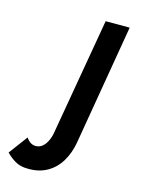

<svg xmlns="http://www.w3.org/2000/svg" viewBox="-237 -522 596 810"><g transform="rotate(15 61.0 -117.0)"><path d="M-69 99 -130 181Q-114 198 -91 212Q-68 226 -34 226Q14 227 50 206.5Q86 186 108 149Q130 112 138 65L227 -460H122L35 43Q32 65 24 83.5Q16 102 3 113.5Q-10 125 -27 125Q-40 125 -50.5 118Q-61 111 -69 99Z"/></g></svg>

Font: Jost Medium
Style: Italic
Weight: 500
Italic angle: -5°
Version: Version 3.710